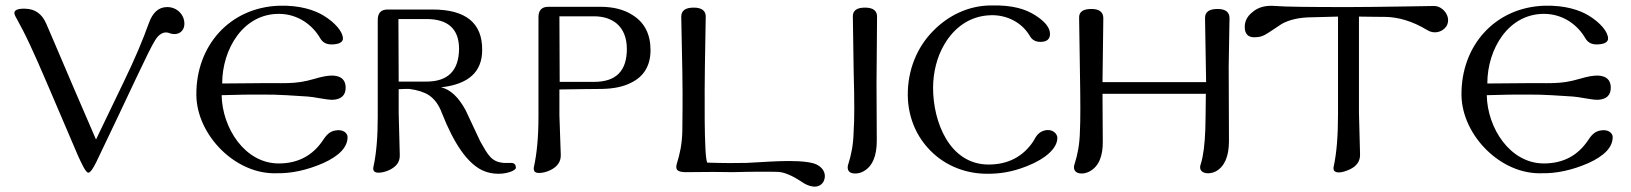

<svg xmlns="http://www.w3.org/2000/svg" viewBox="-20 -631 5997 706"><path d="M601 -510C630 -498 658 -512 658 -544C658 -577 631 -605 595 -605C562 -605 541 -584 527 -545C504 -481 477 -417 436 -332L333 -118L251 -308C182 -470 148 -549 149 -546C134 -580 109 -598 73 -599C46 -600 31 -594 33 -581C35 -569 50 -552 89 -469C124 -395 176 -270 267 -58C280 -30 295 4 305 4C312 4 323 -12 335 -37C462 -301 525 -443 551 -484C565 -506 582 -516 601 -510Z M998 6C1051 7 1108 -5 1168 -31C1228 -58 1258 -90 1258 -127C1258 -142 1241 -157 1212 -151C1197 -148 1184 -141 1168 -116C1130 -59 1076 -30 1005 -30C880 -30 797 -161 795 -281L879 -283C992 -283 976 -285 1112 -276C1133 -275 1179 -264 1202 -264C1235 -265 1252 -281 1251 -311C1250 -337 1235 -351 1206 -353C1189 -354 1166 -350 1136 -341C1061 -319 1028 -327 916 -325L797 -324C797 -451 875 -582 1008 -580C1077 -579 1130 -538 1157 -491C1168 -472 1185 -464 1216 -469C1230 -471 1241 -478 1241 -489C1241 -514 1213 -547 1171 -573C1137 -594 1083 -612 1007 -610C825 -604 700 -463 702 -281C704 -133 847 12 998 6Z M1877 -14C1877 -25 1872 -31 1861 -32H1832C1787 -36 1775 -60 1746 -111L1692 -226C1666 -274 1636 -302 1602 -310C1703 -321 1753 -367 1753 -447C1754 -546 1693 -596 1571 -596H1405C1381 -596 1369 -583 1369 -558V-201C1369 -128 1364 -66 1353 -17C1350 -3 1357 4 1372 4C1383 4 1397 1 1412 -6C1439 -19 1451 -37 1450 -62L1446 -215V-303C1461 -304 1474 -304 1485 -304C1516 -300 1540 -292 1557 -281C1578 -267 1594 -245 1605 -215C1650 -101 1699 -31 1753 -5C1772 4 1792 8 1813 8C1848 8 1877 -5 1877 -14ZM1668 -451C1667 -371 1627 -331 1548 -331H1446L1445 -561H1548C1628 -561 1668 -524 1668 -451Z M2372 -447C2372 -505 2350 -548 2307 -575C2275 -596 2235 -606 2188 -606H1996C1972 -606 1960 -593 1960 -568V-202C1960 -127 1954 -65 1943 -16C1941 -2 1947 5 1962 5C1974 5 1988 2 2003 -5C2030 -18 2043 -37 2042 -62L2037 -207V-302C2110 -303 2162 -304 2194 -304C2237 -305 2272 -312 2301 -327C2348 -350 2372 -390 2372 -447ZM2285 -451C2285 -370 2245 -330 2165 -330H2038L2037 -571H2165C2198 -571 2226 -562 2247 -545C2272 -524 2285 -492 2285 -451Z M3008 37C3022 9 3006 -21 2969 -31C2907 -47 2783 -34 2725 -32C2690 -31 2642 -31 2581 -33C2568 -47 2571 -311 2572 -389L2575 -568C2576 -591 2561 -603 2531 -603C2500 -603 2485 -592 2485 -569L2489 -369C2491 -259 2489 -181 2489 -150C2488 -99 2479 -62 2469 -30C2462 -7 2470 3 2507 2C2580 1 2636 1 2674 2C2751 0 2807 0 2841 1C2863 2 2892 14 2927 37C2952 55 2990 67 3008 37Z M3205 -568C3206 -591 3191 -603 3161 -603C3130 -603 3115 -592 3116 -569L3119 -369C3122 -259 3122 -191 3119 -150C3118 -99 3110 -62 3100 -30C3098 -25 3097 -20 3097 -16C3097 -1 3106 7 3125 7C3136 7 3146 4 3155 -1C3188 -19 3204 -57 3204 -114C3203 -245 3203 -314 3203 -321C3203 -366 3204 -449 3205 -568Z M3610 8C3653 8 3698 3 3756 -20C3827 -48 3868 -87 3868 -124C3868 -140 3849 -159 3820 -151C3798 -145 3789 -129 3780 -112C3742 -55 3687 -26 3615 -26C3543 -26 3491 -66 3458 -122C3426 -176 3411 -245 3411 -308C3411 -364 3425 -421 3452 -467C3488 -529 3546 -573 3623 -575C3681 -577 3737 -549 3766 -500C3774 -485 3787 -477 3806 -477C3829 -477 3841 -487 3841 -506C3841 -528 3824 -551 3788 -574C3752 -597 3706 -613 3622 -611C3538 -610 3465 -572 3412 -518C3352 -458 3317 -373 3318 -280C3319 -205 3346 -138 3391 -88C3444 -28 3522 8 3610 8Z M4501 -564C4501 -587 4486 -598 4457 -598C4426 -598 4411 -587 4411 -565L4415 -329H4034L4037 -564C4037 -587 4022 -598 3993 -598C3962 -598 3947 -587 3948 -565L3951 -367C3953 -258 3953 -185 3951 -150C3950 -99 3942 -62 3932 -30C3924 -10 3932 7 3957 7C3968 7 3978 4 3987 -1C4020 -19 4036 -56 4035 -113L4034 -286H4414C4413 -214 4413 -170 4412 -154C4410 -101 4405 -59 4396 -30C4381 8 4425 13 4451 -1C4483 -19 4499 -56 4499 -113L4498 -386L4501 -564Z M5299 -535C5318 -568 5287 -609 5253 -609C5246 -609 5205 -608 5131 -607C5058 -606 4993 -605 4937 -605C4794 -605 4705 -606 4670 -609C4635 -612 4606 -605 4585 -586C4566 -571 4557 -553 4557 -532C4557 -507 4569 -493 4594 -494C4625 -495 4628 -500 4693 -543C4718 -557 4750 -565 4787 -567L4900 -570V-211C4900 -132 4895 -68 4884 -18C4881 -4 4888 3 4903 3C4914 3 4928 -1 4943 -8C4969 -20 4982 -39 4981 -64L4977 -216V-570C5030 -569 5060 -569 5069 -569C5121 -569 5174 -553 5227 -521C5251 -505 5283 -511 5299 -535Z M5650 6C5703 7 5760 -5 5820 -31C5880 -58 5910 -90 5910 -127C5910 -142 5893 -157 5864 -151C5849 -148 5836 -141 5820 -116C5782 -59 5728 -30 5657 -30C5532 -30 5449 -161 5447 -281L5531 -283C5644 -283 5628 -285 5764 -276C5785 -275 5831 -264 5854 -264C5887 -265 5904 -281 5903 -311C5902 -337 5887 -351 5858 -353C5841 -354 5818 -350 5788 -341C5713 -319 5680 -327 5568 -325L5449 -324C5449 -451 5527 -582 5660 -580C5729 -579 5782 -538 5809 -491C5820 -472 5837 -464 5868 -469C5882 -471 5893 -478 5893 -489C5893 -514 5865 -547 5823 -573C5789 -594 5735 -612 5659 -610C5477 -604 5352 -463 5354 -281C5356 -133 5499 12 5650 6Z"/></svg>

Font: GFS Ignacio
Style: Regular
Weight: 400
Designer: George D. Matthiopoulos
Foundry: George D. Matthiopoulos
Version: Version 1.000